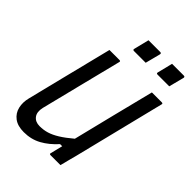

<svg xmlns="http://www.w3.org/2000/svg" viewBox="-262 -1025 1158 1158"><g transform="rotate(45 316.5 -446.0)"><path d="M163 16Q110 16 79 -7.5Q48 -31 39 -69Q30 -107 41 -150Q69 -263 97 -375.5Q125 -488 153 -600Q159 -625 165.5 -650Q172 -675 178 -700H263Q275 -700 271 -689Q238 -559 206 -429.5Q174 -300 141 -169Q131 -126 149.5 -101.5Q168 -77 205 -77Q238 -77 267.5 -86Q297 -95 331 -116Q365 -137 409 -174Q441 -305 474 -437Q507 -569 540 -700H624Q636 -700 632 -689Q596 -543 559.5 -396.5Q523 -250 487 -104Q480 -77 473 -51Q466 -25 460 0H376Q364 0 368 -11Q377 -48 387 -88H369Q325 -39 275 -11.5Q225 16 163 16ZM303 -908H403Q414 -908 412 -897L387 -800H287Q276 -800 279 -811ZM504 -908H604Q615 -908 613 -897L588 -800H488Q477 -800 480 -811Z"/></g></svg>

Font: Recursive Mn Lnr St
Style: Italic
Weight: 400
Italic angle: -15°
Monospace: yes
Version: Version 1.079;hotconv 1.0.112;makeotfexe 2.5.65598; ttfautoh